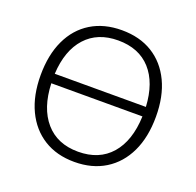

<svg xmlns="http://www.w3.org/2000/svg" viewBox="-126 -847 1011 988"><g transform="rotate(20 379.5 -352.5)"><path d="M379 8Q282 8 211.5 -36Q141 -80 102.5 -161Q64 -242 64 -353Q64 -464 102 -545Q140 -626 211 -669.5Q282 -713 379 -713Q477 -713 547.5 -669.5Q618 -626 656.5 -545.5Q695 -465 695 -354Q695 -242 656.5 -161Q618 -80 547 -36Q476 8 379 8ZM379 -657Q267 -657 202 -585.5Q137 -514 130 -384H629Q622 -514 557.5 -585.5Q493 -657 379 -657ZM379 -48Q494 -48 559 -122.5Q624 -197 629 -332H130Q135 -198 200 -123Q265 -48 379 -48Z"/></g></svg>

Font: Nunito Light
Style: Regular
Weight: 300
Designer: Vernon Adams
Foundry: Vernon Adams
Version: Version 3.601; ttfautohint (v1.8.2.53-6de2)